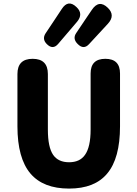

<svg xmlns="http://www.w3.org/2000/svg" viewBox="-20 -1089 803 1123"><path d="M384 14Q233 14 158 -74Q82 -164 82 -350V-656Q82 -745 171 -745Q260 -745 260 -656V-331Q260 -228 291 -183Q321 -140 384 -140Q447 -140 477 -183Q510 -229 510 -331V-538V-659Q510 -745 596 -745Q682 -745 682 -659V-350Q682 -163 607 -74Q534 14 384 14ZM434 -832Q403 -863 426 -896L481 -978L517 -1031Q559 -1094 611 -1043Q656 -999 611 -950L501 -831Q469 -796 434 -832ZM254 -831Q225 -860 246 -893L302 -977L341 -1036Q379 -1095 428 -1047Q469 -1008 431 -962L320 -832Q289 -796 254 -831Z"/></svg>

Font: GenSenRounded TW H
Style: Regular
Weight: 900
Version: Version 1.501;PS 1;hotconv 16.6.51;makeotf.lib2.5.65220